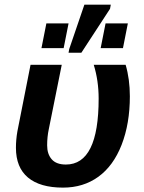

<svg xmlns="http://www.w3.org/2000/svg" viewBox="-20 -812 631 841"><path d="M512.7 -177.7Q476.6 -85.4 410.9 -37.8Q345.2 9.8 255.9 9.8Q155.3 9.8 102.5 -34.4Q49.8 -78.6 49.8 -164.6Q49.8 -200.2 56.2 -236.8L113.8 -528.3H250.5L193.8 -246.6Q186.5 -212.4 186.5 -175.3Q186.5 -137.2 206.5 -114.3Q226.6 -91.3 268.6 -91.3Q412.1 -91.3 412.1 -380.4Q412.1 -458.5 390.6 -528.3H530.3Q548.8 -465.3 548.8 -390.1Q548.8 -270.5 512.7 -177.7ZM461.9 -773.4 336.4 -581.1H280.3L283.2 -597.2L349.6 -791.5H465.3ZM280.3 -709.5 258.8 -601.1H161.6L183.1 -709.5ZM540 -709.5 518.6 -601.1H420.9L442.4 -709.5Z"/></svg>

Font: Arimo
Style: Bold Italic
Weight: 700
Italic angle: -12°
Designer: Steve Matteson
Foundry: Monotype Imaging Inc.
Version: Version 1.33